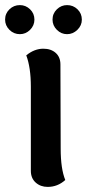

<svg xmlns="http://www.w3.org/2000/svg" viewBox="-46 -719 341 753"><path d="M210 -13Q180 14 141 14Q113 14 94 -3Q75 -20 75 -49V-379Q75 -454 57 -502Q89 -528 124 -528Q154 -528 172.5 -511.5Q191 -495 191 -466L192 -136Q192 -57 210 -13ZM-26 -642Q-26 -666 -9 -682.5Q8 -699 32 -699Q55 -699 72 -682.5Q89 -666 89 -642Q89 -619 72 -602Q55 -585 32 -585Q8 -585 -9 -602Q-26 -619 -26 -642ZM160 -642Q160 -666 177 -682.5Q194 -699 217 -699Q241 -699 258 -682.5Q275 -666 275 -642Q275 -619 257.5 -602Q240 -585 217 -585Q194 -585 177 -602Q160 -619 160 -642Z"/></svg>

Font: Arima Madurai ExtraBold
Style: Regular
Weight: 800
Designer: Joana Correia and Natanael Gama
Foundry: NDISCOVER
Version: Version 1.020